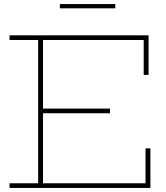

<svg xmlns="http://www.w3.org/2000/svg" viewBox="-20 -926 819 946"><path d="M522 -391V-368H181V-391ZM697 -195H721V0H27V-23H168V-729H27V-752H712V-557H688V-729H192V-23H697ZM548 -906V-885H275V-906Z"/></svg>

Font: Hepta Slab ExtraLight ExtraLight
Style: Regular
Weight: 250
Version: Version 1.102